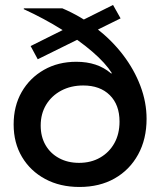

<svg xmlns="http://www.w3.org/2000/svg" viewBox="-20 -733 636 763"><path d="M295.8 10Q218.3 10 159.6 -21.7Q100.8 -53.3 67.5 -109.2Q34.2 -165 34.2 -238.3Q34.2 -311.7 66.2 -367.5Q98.3 -423.3 154.6 -455.4Q210.8 -487.5 283.3 -487.5Q367.5 -487.5 420.8 -441.7H425Q399.2 -482.5 347.5 -527.1Q295.8 -571.7 225.8 -615.4Q155.8 -659.2 74.2 -696.7L75 -700H227.5Q301.7 -668.3 362.9 -620.8Q424.2 -573.3 468.8 -515Q513.3 -456.7 537.9 -391.7Q562.5 -326.7 562.5 -260.8Q562.5 -180 528.8 -118.8Q495 -57.5 435.4 -23.8Q375.8 10 295.8 10ZM294.2 -85.8Q341.7 -85.8 377.9 -106.7Q414.2 -127.5 434.6 -164.2Q455 -200.8 455 -250Q455 -316.7 416.2 -355Q377.5 -393.3 310.8 -393.3Q261.7 -393.3 223.3 -372.9Q185 -352.5 163.3 -316.7Q141.7 -280.8 141.7 -234.2Q141.7 -190 160.8 -156.7Q180 -123.3 214.6 -104.6Q249.2 -85.8 294.2 -85.8ZM130 -497.5 101.7 -550 429.2 -713.3 459.2 -660Z"/></svg>

Font: Funnel Display Medium
Style: Regular
Weight: 500
Designer: NORD ID, Kristian Moeller
Foundry: Dicotype
Version: Version 1.000